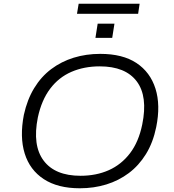

<svg xmlns="http://www.w3.org/2000/svg" viewBox="-20 -1002 932 1030"><path d="M408 8Q290 8 215 -41Q140 -90 112.5 -178.5Q85 -267 108 -386Q126 -468 163.5 -529.5Q201 -591 255 -631.5Q309 -672 375.5 -692.5Q442 -713 518 -713Q638 -713 712 -664Q786 -615 814 -526.5Q842 -438 818 -320Q801 -237 763 -175.5Q725 -114 671 -73.5Q617 -33 550.5 -12.5Q484 8 408 8ZM412 -59Q496 -59 563.5 -89Q631 -119 677.5 -180Q724 -241 743 -334Q774 -485 713.5 -565.5Q653 -646 515 -646Q431 -646 363 -616.5Q295 -587 249 -526Q203 -465 183 -372Q153 -222 214 -140.5Q275 -59 412 -59ZM393 -928 402 -982H729L721 -928ZM492 -799 504 -875H594L582 -799Z"/></svg>

Font: Nunito Sans 7pt SemiExpanded Light
Style: Italic
Weight: 300
Width: 6
Italic angle: -9°
Designer: Vernon Adams
Foundry: Vernon Adams
Version: Version 3.101;gftools[0.9.27]